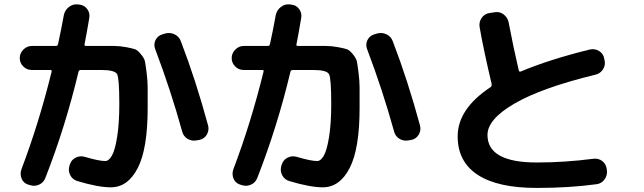

<svg xmlns="http://www.w3.org/2000/svg" viewBox="-20 -837 3040 906"><path d="M129.9 -506.8Q106.4 -506.8 89.8 -523.4Q73.2 -540 73.2 -563Q73.2 -585.9 90.3 -603Q107.4 -620.1 129.9 -620.1H244.1Q252 -620.1 253.9 -628.9Q268.6 -695.3 281.2 -765.6Q286.1 -789.1 304.7 -803.7Q323.2 -818.4 346.7 -816.4L353.5 -815.4Q377 -813.5 391.1 -794.9Q405.3 -776.4 401.4 -752.9Q388.7 -676.8 378.9 -627.9Q377 -620.1 385.7 -620.1H443.4Q494.1 -620.1 519.5 -620.1Q544.9 -620.1 576.2 -614.3Q607.4 -608.4 618.7 -604Q629.9 -599.6 645.5 -580.6Q661.1 -561.5 664.1 -546.9Q667 -532.2 671.9 -493.7Q676.8 -455.1 676.8 -422.9Q676.8 -390.6 676.8 -327.1Q676.8 -134.8 629.9 -43.9Q583 46.9 502.9 46.9Q443.4 46.9 345.7 17.6Q322.3 10.7 311.5 -10.3Q300.8 -31.2 307.6 -54.7L309.6 -60.5Q316.4 -83 337.4 -93.3Q358.4 -103.5 380.9 -96.7Q447.3 -77.1 476.6 -77.1Q493.2 -77.1 507.8 -102.1Q522.5 -127 532.7 -190.4Q543 -253.9 543 -346.7Q543 -466.8 532.7 -486.8Q522.5 -506.8 457 -506.8H361.3Q353.5 -506.8 350.6 -499Q289.1 -240.2 194.3 2Q185.5 25.4 163.6 34.7Q141.6 43.9 120.1 36.1L113.3 34.2Q90.8 27.3 82 5.9Q73.2 -15.6 81.1 -38.1Q164.1 -256.8 223.6 -499Q225.6 -506.8 217.8 -506.8ZM839.8 -215.8Q787.1 -407.2 711.9 -606.4Q704.1 -627.9 713.9 -647.9Q723.6 -668 746.1 -674.8L758.8 -678.7Q782.2 -685.5 804.2 -674.8Q826.2 -664.1 834 -640.6Q903.3 -460.9 961.9 -245.1Q967.8 -222.7 956.1 -202.1Q944.3 -181.6 920.9 -176.8L909.2 -174.8Q885.7 -169.9 865.7 -181.6Q845.7 -193.4 839.8 -215.8Z M1129.9 -506.8Q1106.4 -506.8 1089.8 -523.4Q1073.2 -540 1073.2 -563Q1073.2 -585.9 1090.3 -603Q1107.4 -620.1 1129.9 -620.1H1244.1Q1252 -620.1 1253.9 -628.9Q1268.6 -695.3 1281.2 -765.6Q1286.1 -789.1 1304.7 -803.7Q1323.2 -818.4 1346.7 -816.4L1353.5 -815.4Q1377 -813.5 1391.1 -794.9Q1405.3 -776.4 1401.4 -752.9Q1388.7 -676.8 1378.9 -627.9Q1377 -620.1 1385.7 -620.1H1443.4Q1494.1 -620.1 1519.5 -620.1Q1544.9 -620.1 1576.2 -614.3Q1607.4 -608.4 1618.7 -604Q1629.9 -599.6 1645.5 -580.6Q1661.1 -561.5 1664.1 -546.9Q1667 -532.2 1671.9 -493.7Q1676.8 -455.1 1676.8 -422.9Q1676.8 -390.6 1676.8 -327.1Q1676.8 -134.8 1629.9 -43.9Q1583 46.9 1502.9 46.9Q1443.4 46.9 1345.7 17.6Q1322.3 10.7 1311.5 -10.3Q1300.8 -31.2 1307.6 -54.7L1309.6 -60.5Q1316.4 -83 1337.4 -93.3Q1358.4 -103.5 1380.9 -96.7Q1447.3 -77.1 1476.6 -77.1Q1493.2 -77.1 1507.8 -102.1Q1522.5 -127 1532.7 -190.4Q1543 -253.9 1543 -346.7Q1543 -466.8 1532.7 -486.8Q1522.5 -506.8 1457 -506.8H1361.3Q1353.5 -506.8 1350.6 -499Q1289.1 -240.2 1194.3 2Q1185.5 25.4 1163.6 34.7Q1141.6 43.9 1120.1 36.1L1113.3 34.2Q1090.8 27.3 1082 5.9Q1073.2 -15.6 1081.1 -38.1Q1164.1 -256.8 1223.6 -499Q1225.6 -506.8 1217.8 -506.8ZM1839.8 -215.8Q1787.1 -407.2 1711.9 -606.4Q1704.1 -627.9 1713.9 -647.9Q1723.6 -668 1746.1 -674.8L1758.8 -678.7Q1782.2 -685.5 1804.2 -674.8Q1826.2 -664.1 1834 -640.6Q1903.3 -460.9 1961.9 -245.1Q1967.8 -222.7 1956.1 -202.1Q1944.3 -181.6 1920.9 -176.8L1909.2 -174.8Q1885.7 -169.9 1865.7 -181.6Q1845.7 -193.4 1839.8 -215.8Z M2512.7 49.8Q2328.1 49.8 2233.9 -12.2Q2139.6 -74.2 2139.6 -193.4Q2139.6 -323.2 2294.9 -425.8Q2300.8 -430.7 2299.8 -438.5V-441.4Q2261.7 -602.5 2243.2 -709Q2239.3 -732.4 2252.4 -752Q2265.6 -771.5 2289.1 -775.4L2314.5 -779.3Q2337.9 -783.2 2356.4 -769Q2375 -754.9 2379.9 -732.4Q2402.3 -614.3 2427.7 -505.9Q2429.7 -496.1 2438.5 -500Q2573.2 -556.6 2763.7 -603.5Q2787.1 -608.4 2807.1 -596.2Q2827.1 -584 2831.1 -560.5L2833 -551.8Q2837.9 -528.3 2824.7 -508.8Q2811.5 -489.3 2789.1 -484.4Q2536.1 -422.9 2408.2 -348.6Q2280.3 -274.4 2280.3 -200.2Q2280.3 -70.3 2512.7 -70.3Q2645.5 -70.3 2780.3 -87.9Q2803.7 -90.8 2821.8 -77.1Q2839.8 -63.5 2842.8 -40L2843.8 -33.2Q2846.7 -9.8 2832.5 9.8Q2818.4 29.3 2794.9 32.2Q2668 49.8 2512.7 49.8Z"/></svg>

Font: Rounded Mgen+ 1mn bold
Style: Bold
Weight: 700
Designer: [Source Han Sans]
Ryoko NISHIZUKA  (kana & ideographs); Paul D. Hunt (Latin, Greek & Cyrillic); Wenlong ZHANG  (bopomofo
Version: Version 1.059.20150602